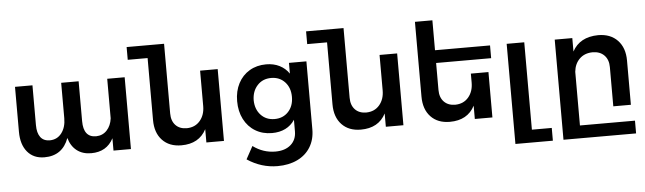

<svg xmlns="http://www.w3.org/2000/svg" viewBox="-55 -981 4786 1425"><g transform="rotate(-5 2337.5 -268.0)"><path d="M888 -535V0H758V-92Q708 5 592 5Q528 5 485 -28.5Q442 -62 425 -123Q378 5 244 5Q163 5 117 -50Q71 -105 71 -200V-535H201V-238Q201 -180 224.5 -148.5Q248 -117 295 -117Q350 -118 382.5 -161Q415 -204 415 -271V-535H545V-238Q545 -117 639 -117Q688 -118 719.5 -152Q751 -186 758 -240V-535Z M1581 -535V0H1450V-99Q1396 5 1264 5Q1174 5 1122 -50Q1070 -105 1070 -200V-662H922V-757H1201V-238Q1201 -182 1231.5 -150Q1262 -118 1315 -118Q1377 -119 1413.5 -162Q1450 -205 1450 -271V-535Z M2242 -535V-29Q2242 47 2207.5 103.5Q2173 160 2109.5 190.5Q2046 221 1962 221Q1841 221 1736 151L1788 56Q1864 112 1955 112Q2027 112 2069.5 75Q2112 38 2112 -25V-111Q2085 -70 2042 -48.5Q1999 -27 1942 -27Q1872 -27 1818 -59.5Q1764 -92 1734 -150.5Q1704 -209 1704 -285Q1704 -360 1734 -417.5Q1764 -475 1818 -507Q1872 -539 1942 -539Q1998 -539 2041.5 -517Q2085 -495 2112 -455V-535ZM2112 -282Q2112 -350 2072.5 -392.5Q2033 -435 1970 -435Q1907 -435 1867.5 -392Q1828 -349 1827 -282Q1828 -214 1867.5 -171.5Q1907 -129 1970 -129Q2033 -129 2072.5 -171.5Q2112 -214 2112 -282Z M2918 -535V0H2787V-99Q2733 5 2601 5Q2511 5 2459 -50Q2407 -105 2407 -200V-662H2259V-757H2538V-238Q2538 -182 2568.5 -150Q2599 -118 2652 -118Q2714 -119 2750.5 -162Q2787 -205 2787 -271V-535Z M3200 -439V-238Q3200 -182 3231 -150Q3262 -118 3315 -118Q3377 -119 3413.5 -162Q3450 -205 3450 -271V-338H3581V0H3450V-99Q3396 5 3264 5Q3174 5 3122 -50Q3070 -105 3070 -200V-757H3200V-534H3610V-439Z M3865 116H4013V211H3734V-535H3865Z M4633 116V211H4092V-535H4223V-435Q4278 -538 4415 -540Q4507 -540 4560 -484.5Q4613 -429 4613 -334V-4H4482V-296Q4482 -352 4450 -384.5Q4418 -417 4363 -417Q4303 -416 4266 -379.5Q4229 -343 4223 -284V116Z"/></g></svg>

Font: Montserrat arm2 Medium
Style: Regular
Weight: 500
Designer: Julieta Ulanovsky
Foundry: Julieta Ulanovsky
Version: Version 6.000